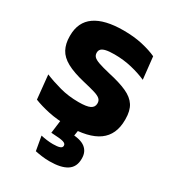

<svg xmlns="http://www.w3.org/2000/svg" viewBox="-172 -601 809 896"><g transform="rotate(30 233.0 -153.0)"><path d="M226 12Q167.5 12 120.5 1.8Q73.5 -8.5 40 -22L27 -150.5Q65.5 -134.5 112.2 -121.8Q159 -109 213.5 -109Q257 -109 275.2 -118.2Q293.5 -127.5 293.5 -147V-149Q293.5 -162.5 284.2 -171.2Q275 -180 252.2 -187Q229.5 -194 188.5 -203.5Q127 -218 91 -237.8Q55 -257.5 39.8 -286.2Q24.5 -315 24.5 -354.5V-358.5Q24.5 -431.5 76.5 -467.8Q128.5 -504 229.5 -504Q286.5 -504 332 -493.5Q377.5 -483 408.5 -468.5L421.5 -349Q385.5 -365 341.2 -375.5Q297 -386 248.5 -386Q219 -386 202.2 -382Q185.5 -378 178.8 -370.5Q172 -363 172 -352V-350.5Q172 -338.5 180 -330Q188 -321.5 209.2 -314Q230.5 -306.5 270.5 -297Q332.5 -283.5 370.5 -266.2Q408.5 -249 426 -221.8Q443.5 -194.5 443.5 -149.5V-145Q443.5 -65.5 390 -26.8Q336.5 12 226 12ZM282.5 -16 269.5 68 211 36Q222 35.5 232.5 35.2Q243 35 253.5 35Q308 35.5 333.5 55Q359 74.5 359 110.5V113.5Q359 157 327.5 177.5Q296 198 234.5 198Q212.5 198 192.2 195.2Q172 192.5 156 189L142.5 112.5Q157.5 116 174.5 118.2Q191.5 120.5 208 120.5Q232.5 120.5 244.5 116.2Q256.5 112 256.5 102V101Q256.5 90 240.8 85.2Q225 80.5 179.5 78.5Q177.5 78.5 176.5 78.5Q175.5 78.5 175.5 78.5L187.5 -16Z"/></g></svg>

Font: Anek Latin
Style: Bold
Weight: 700
Designer: Yesha Goshar
Foundry: Ek Type
Version: Version 1.003